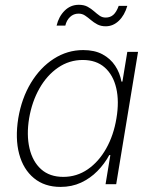

<svg xmlns="http://www.w3.org/2000/svg" viewBox="-20 -753 625 785"><path d="M227.5 11.2Q162.1 11.2 118.7 -24.7Q75.2 -60.5 58.3 -123.8Q41.5 -187 54.7 -269.5Q68.4 -351.1 106.4 -414.1Q144.5 -477.1 200 -512.7Q255.4 -548.3 320.3 -548.3Q366.7 -548.3 398.9 -531Q431.2 -513.7 450.7 -484.4Q470.2 -455.1 476.6 -419.4H480.5L500.5 -541H544.4L455.1 0H411.6L431.2 -119.1H426.8Q407.7 -83.5 378.4 -53.7Q349.1 -23.9 311.3 -6.3Q273.4 11.2 227.5 11.2ZM238.8 -29.8Q293.9 -29.8 338.9 -60.8Q383.8 -91.8 414.3 -146Q444.8 -200.2 456.1 -269.5Q467.8 -338.9 455.3 -392.6Q442.9 -446.3 408.2 -477.1Q373.5 -507.8 318.4 -507.8Q263.2 -507.8 217.5 -476.6Q171.9 -445.3 141.4 -391.6Q110.8 -337.9 99.1 -269.5Q87.9 -201.2 100.6 -146.7Q113.3 -92.3 148.2 -61Q183.1 -29.8 238.8 -29.8ZM412.1 -645.5Q392.6 -645.5 377.9 -653.3Q363.3 -661.1 351.3 -671.4Q339.4 -681.6 327.6 -689.5Q315.9 -697.3 301.3 -697.3Q280.8 -697.3 266.4 -683.6Q252 -669.9 247.1 -648.4H211.4Q220.2 -685.5 244.4 -709.5Q268.6 -733.4 302.2 -733.4Q323.7 -733.4 338.4 -725.3Q353 -717.3 364.5 -707Q376 -696.8 387 -689Q397.9 -681.2 412.1 -681.2Q430.7 -681.2 443.4 -692.4Q456.1 -703.6 465.3 -729H500.5Q489.3 -690.4 465.8 -668Q442.4 -645.5 412.1 -645.5Z"/></svg>

Font: Inter 17pt ExtraLight
Style: Italic
Weight: 250
Italic angle: -9.3988°
Version: Version 4.001;git-66647c0bb